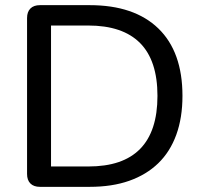

<svg xmlns="http://www.w3.org/2000/svg" viewBox="-20 -725 787 745"><path d="M135 0Q111 0 98 -13Q85 -26 85 -50V-655Q85 -679 98 -692Q111 -705 135 -705H328Q501 -705 594.5 -614.5Q688 -524 688 -353Q688 -268 664 -202Q640 -136 594 -91.5Q548 -47 481.5 -23.5Q415 0 328 0ZM178 -79H322Q390 -79 440 -96Q490 -113 523.5 -147Q557 -181 574 -232.5Q591 -284 591 -353Q591 -490 523.5 -558Q456 -626 322 -626H178Z"/></svg>

Font: Nunito Medium
Style: Regular
Weight: 500
Designer: Vernon Adams
Foundry: Vernon Adams
Version: Version 3.601